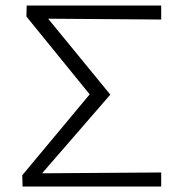

<svg xmlns="http://www.w3.org/2000/svg" viewBox="-20 -678 644 698"><path d="M566 -607 155 -610 381 -334 133 -48 566 -51V0H62L61 -41L306 -335L76 -618L77 -658H566Z"/></svg>

Font: Ysabeau SC Semilight
Style: Regular
Weight: 300
Designer: Christian Thalmann (Catharsis Fonts)
Version: Version 0.003